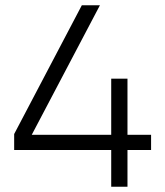

<svg xmlns="http://www.w3.org/2000/svg" viewBox="-20 -716 630 732"><path d="M556 -202V-144H466V-4H404V-144H34V-205L292 -696H361L101 -202H404V-416H466V-202Z"/></svg>

Font: IngvarSans
Style: Regular
Weight: 400
Version: Version 1.000